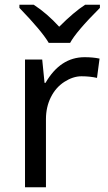

<svg xmlns="http://www.w3.org/2000/svg" viewBox="-20 -786 453 806"><path d="M335 -545.9Q370.6 -545.9 397.9 -540L387.2 -459Q357.4 -465.8 322 -465.8Q286.6 -465.8 250.2 -442.4Q213.9 -418.9 193.4 -377.7Q172.9 -336.4 172.9 -286.1V0H85V-536.1H157.2L167 -438H170.9Q233.4 -545.9 335 -545.9ZM61.5 -766.1H121.6Q177.2 -730 228.5 -673.8Q290 -735.4 337.4 -766.1H399.4V-752.9Q299.3 -652.8 274.4 -606H184.6Q155.3 -655.8 61.5 -752.9Z"/></svg>

Font: NotoSans
Style: Regular
Weight: 400
Designer: Monotype Design team
Foundry: Monotype Imaging Inc.
Version: Version 1.04